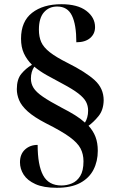

<svg xmlns="http://www.w3.org/2000/svg" viewBox="-20 -780 547 913"><path d="M250 113Q187 113 148.5 95.5Q110 78 92.5 50.5Q75 23 75 -8Q75 -47 99 -69Q123 -91 159 -91Q159 5 185 53.5Q211 102 272 102Q298 102 322 92Q346 82 361.5 57Q377 32 377 -13Q377 -47 363 -74Q349 -101 310.5 -129Q272 -157 198 -194Q142 -223 112 -250Q82 -277 71 -303.5Q60 -330 60 -356Q60 -403 81.5 -429Q103 -455 132 -472Q107 -497 93.5 -526.5Q80 -556 80 -596Q80 -678 132.5 -719Q185 -760 272 -760Q349 -760 390.5 -728.5Q432 -697 432 -651Q432 -619 408.5 -599Q385 -579 343 -579Q343 -663 322 -706Q301 -749 252 -749Q213 -749 189 -721.5Q165 -694 165 -639Q165 -605 176 -580Q187 -555 217 -531.5Q247 -508 301 -481Q387 -438 430 -399Q473 -360 473 -303Q472 -257 449 -228.5Q426 -200 401 -182Q423 -158 434 -129.5Q445 -101 445 -63Q445 -13 424.5 27Q404 67 361 90Q318 113 250 113ZM384 -197Q391 -208 395 -222.5Q399 -237 399 -254Q399 -277 389 -296Q379 -315 352.5 -335.5Q326 -356 277 -382Q235 -404 201.5 -423Q168 -442 143 -463Q127 -439 127 -406Q127 -382 139.5 -362Q152 -342 184 -320Q216 -298 273 -268Q310 -249 336.5 -232.5Q363 -216 384 -197Z"/></svg>

Font: Noto Serif Display SemiCondensed
Style: Bold
Weight: 700
Width: 4
Designer: Monotype Design Team
Foundry: Monotype Imaging Inc.
Version: Version 2.009